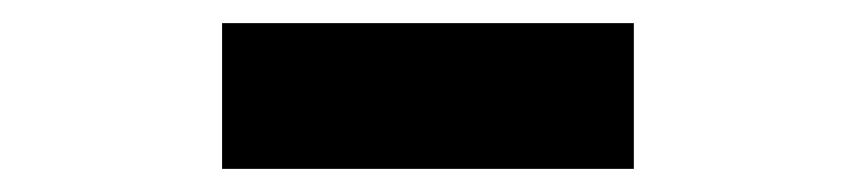

<svg xmlns="http://www.w3.org/2000/svg" viewBox="-20 -861 740 166"><path d="M172 -715V-841H528V-715Z"/></svg>

Font: Martian Mono ExtraBold
Style: Regular
Weight: 800
Monospace: yes
Designer: Roman Shamin
Foundry: Evil Martians
Version: Version 1.000; ttfautohint (v1.8.4.7-5d5b)